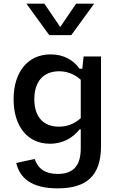

<svg xmlns="http://www.w3.org/2000/svg" viewBox="-20 -830 660 1052"><path d="M54.5 -286.5C54.5 -141.5 128 -42.5 253.5 -42.5C328.5 -42.5 381 -77.5 416.5 -121.5H422.5V-18C422.5 90.5 370 123 296 123C229 123 188.5 95.5 170 41L69 63C88 142.5 148 202 296 202C452 202 533.5 135.5 533.5 -30V-520.5H438L431 -453.5H416C385 -497.5 333 -532 257.5 -532C131.5 -532 54.5 -434.5 54.5 -286.5ZM124.5 -810H223L310 -682L397 -810H496L370.5 -637.5H250ZM168 -286.5C168 -384 218.5 -439.5 304 -439.5C344 -439.5 384 -427 422.5 -393V-182.5C384 -148.5 344.5 -136 303 -136C216 -136 168 -191.5 168 -286.5Z"/></svg>

Font: Monaspace Neon Medium
Style: Regular
Weight: 500
Designer: Riley Cran & the Lettermatic Team
Foundry: Lettermatic
Version: Version 1.200 (Monaspace Neon)